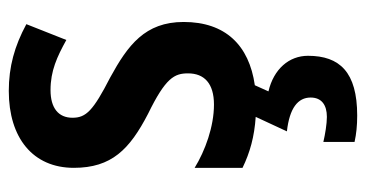

<svg xmlns="http://www.w3.org/2000/svg" viewBox="-218 -375 833 437"><g transform="rotate(-90 198.5 -156.5)"><path d="M290 128C290 85 260 50 209 38L223 7C314 -6 367 -60 367 -155C367 -243 314 -282 241 -322C165 -361 149 -377 149 -408C149 -440 171 -458 212 -458C256 -458 288 -443 326 -422L362 -513C312 -540 265 -553 210 -553C103 -553 35 -498 35 -405C35 -319 77 -278 158 -236C240 -196 250 -176 250 -145C250 -108 227 -86 179 -86C129 -86 74 -106 35 -130V-21C70 -4 106 6 151 9L118 80C171 86 195 105 195 134C195 159 178 171 151 171C135 171 111 167 94 163V234C112 238 131 240 154 240C253 240 290 200 290 128Z"/></g></svg>

Font: Noto Sans Telugu Condensed SemiBold
Style: Regular
Weight: 600
Width: 3
Designer: Jelle Bosma - Monotype Design Team
Foundry: Monotype Imaging Inc.
Version: Version 2.005